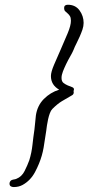

<svg xmlns="http://www.w3.org/2000/svg" viewBox="-20 -756 367 797"><path d="M327.1 -661.1Q327.1 -647.5 322.3 -633.3Q317.4 -619.1 311 -604.5Q304.7 -589.8 297.4 -575.7Q290 -561.5 285.2 -548.8Q280.3 -537.1 271.5 -522Q262.7 -506.8 254.9 -490.7Q247.1 -474.6 241.2 -459.5Q235.4 -444.3 235.4 -432.6Q235.4 -418 243.7 -411.6Q252 -405.3 261.2 -401.4Q270.5 -397.5 278.8 -394.5Q287.1 -391.6 287.1 -384.8Q287.1 -382.8 285.2 -377Q286.1 -376 286.1 -373Q286.1 -365.2 280.3 -361.3Q254.9 -346.7 236.8 -335.9Q218.8 -325.2 197.3 -303.7Q191.4 -297.9 187 -286.1Q182.6 -274.4 179.7 -261.2Q176.8 -248 174.8 -234.9Q172.9 -221.7 171.9 -212.9Q167 -177.7 161.1 -143.6Q155.3 -109.4 141.6 -76.2Q134.8 -59.6 125.5 -42Q116.2 -24.4 103 -10.7Q89.8 2.9 73.7 11.7Q57.6 20.5 37.1 20.5Q29.3 20.5 24.4 17.1Q19.5 13.7 19.5 5.9Q19.5 1 22.5 -3.4Q25.4 -7.8 29.3 -8.8Q34.2 -10.7 38.6 -11.2Q43 -11.7 47.9 -13.7Q70.3 -22.5 82 -45.9Q93.8 -69.3 101.6 -90.8Q111.3 -122.1 114.7 -154.3Q118.2 -186.5 123 -218.8Q125 -233.4 126 -247.6Q127 -261.7 128.9 -276.4Q134.8 -317.4 161.6 -344.7Q188.5 -372.1 225.6 -383.8Q191.4 -403.3 191.4 -440.4Q191.4 -457 204.6 -487.8Q217.8 -518.6 232.9 -552.7Q248 -586.9 261.2 -618.7Q274.4 -650.4 274.4 -669.9Q274.4 -682.6 270 -689.5Q265.6 -696.3 260.3 -700.7Q254.9 -705.1 250.5 -709.5Q246.1 -713.9 246.1 -722.7Q246.1 -736.3 261.7 -736.3Q293 -736.3 310.1 -712.9Q327.1 -689.5 327.1 -661.1Z"/></svg>

Font: Calligraffitti
Style: Regular
Weight: 400
Designer: Dathan Boardman
Foundry: Open Window
Version: Version 1.002